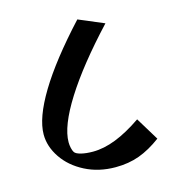

<svg xmlns="http://www.w3.org/2000/svg" viewBox="-96 -676 701 781"><g transform="rotate(-15 254.5 -285.5)"><path d="M300.3 -595.7 406.7 -550.8Q276.4 -411.1 206.5 -300.3Q136.7 -189.5 136.7 -122.1Q136.7 -110.4 139.4 -98.1Q142.1 -85.9 146.5 -79.1Q151.9 -70.3 173.1 -64.9Q194.3 -59.6 223.1 -59.6Q269 -59.6 320.1 -79.6Q371.1 -99.6 430.2 -140.1L489.3 -43Q441.9 -7.8 396.5 8.8Q351.1 25.4 295.9 25.4Q225.1 25.4 168 -3.9Q110.8 -33.2 78.9 -80.6Q46.9 -127.9 46.9 -178.7Q46.9 -248 110.4 -353.3Q173.8 -458.5 300.3 -595.7Z"/></g></svg>

Font: Vesper Libre
Style: Bold
Weight: 700
Designer: Robert Keller & Kimya Gandhi
Foundry: Mota Italic
Version: Version 1.058